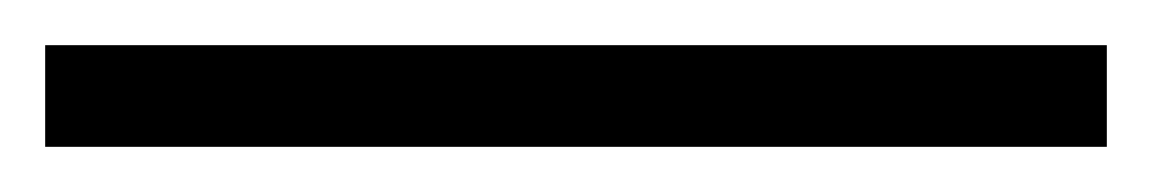

<svg xmlns="http://www.w3.org/2000/svg" viewBox="-55 68 510 85"><path d="M-35 88H435V133H-35Z"/></svg>

Font: Castoro
Style: Regular
Weight: 400
Designer: John Hudson
Foundry: Tiro Typeworks Ltd.
Version: Version 2.04